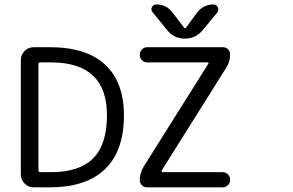

<svg xmlns="http://www.w3.org/2000/svg" viewBox="-20 -928 1300 851"><path d="M529.3 -417Q529.3 -258.8 445.3 -178.2Q361.3 -97.7 201.2 -97.7H129.9Q105.5 -97.7 88.9 -114.7Q72.3 -131.8 72.3 -155.3V-661.1Q72.3 -685.5 88.9 -702.1Q105.5 -718.8 129.9 -718.8H201.2Q363.3 -718.8 446.3 -641.1Q529.3 -563.5 529.3 -417ZM158.2 -651.4Q150.4 -651.4 150.4 -644.5V-172.9Q150.4 -165 158.2 -165H207Q332 -165 393.1 -226.6Q454.1 -288.1 454.1 -417Q454.1 -651.4 207 -651.4ZM853.5 -872.1Q880.9 -908.2 926.8 -908.2Q939.5 -908.2 945.3 -896Q951.2 -883.8 943.4 -873L878.9 -794.9Q847.7 -756.8 799.3 -756.8Q751 -756.8 720.7 -794.9L656.2 -874Q647.5 -883.8 653.3 -896Q659.2 -908.2 672.9 -908.2Q717.8 -908.2 744.1 -873L795.9 -805.7Q799.8 -799.8 804.7 -805.7ZM696.3 -171.9Q695.3 -169.9 696.3 -167.5Q697.3 -165 700.2 -165H965.8Q980.5 -165 990.2 -155.3Q1000 -145.5 1000 -131.3Q1000 -117.2 990.2 -107.4Q980.5 -97.7 965.8 -97.7H630.9Q618.2 -97.7 608.9 -106.9Q599.6 -116.2 599.6 -129.9Q599.6 -161.1 616.2 -188.5L903.3 -645.5Q905.3 -647.5 903.8 -649.4Q902.3 -651.4 900.4 -651.4H632.8Q619.1 -651.4 609.4 -661.1Q599.6 -670.9 599.6 -685.1Q599.6 -699.2 609.4 -709Q619.1 -718.8 632.8 -718.8H967.8Q981.4 -718.8 990.7 -709.5Q1000 -700.2 1000 -687.5Q1000 -655.3 983.4 -628.9Z"/></svg>

Font: Gen Jyuu Gothic Regular
Style: Regular
Weight: 400
Designer: [Source Han Sans]
Ryoko NISHIZUKA  (kana & ideographs); Paul D. Hunt (Latin, Greek & Cyrillic); Wenlong ZHANG  (bopomofo
Version: Version 1.002.20150607